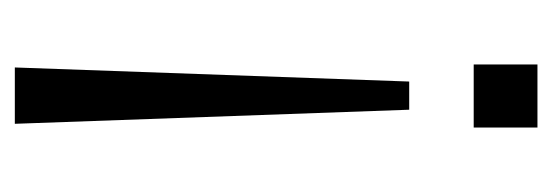

<svg xmlns="http://www.w3.org/2000/svg" viewBox="-263 -482 745 259"><g transform="rotate(-90 109.5 -352.5)"><path d="M91 -173 72 -705H148L129 -173ZM67 0V-86H152V0Z"/></g></svg>

Font: Nunito Sans Light
Style: Regular
Weight: 300
Designer: Vernon Adams
Foundry: Vernon Adams
Version: Version 3.101; ttfautohint (v1.8.4.7-5d5b);gftools[0.9.27]